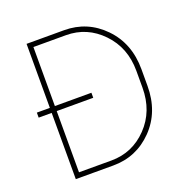

<svg xmlns="http://www.w3.org/2000/svg" viewBox="-127 -830 923 948"><g transform="rotate(-20 334.5 -355.5)"><path d="M330.6 -348.1H138.7V-26.4H309.1Q419.9 -26.4 498 -107.4Q576.2 -188.5 576.2 -312V-400.4Q576.2 -522.5 498 -603.5Q419.9 -684.6 309.1 -684.6H138.7V-374.5H330.6ZM112.3 0V-348.1H43.9V-374.5H112.3V-710.9H309.1Q431.6 -710.9 517.1 -623Q602.5 -535.2 602.5 -398.9V-312Q602.5 -175.3 517.1 -87.6Q431.6 0 309.1 0Z"/></g></svg>

Font: Roboto-Thin
Style: Regular
Weight: 250
Designer: Google
Version: Version 1.100141; 2013; ttfautohint (v0.94.14-c901) -l 8 -r 